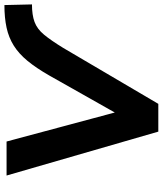

<svg xmlns="http://www.w3.org/2000/svg" viewBox="48 -804 755 892"><g transform="rotate(-90 426.0 -357.5)"><path d="M261 0 57 -705H215L363 -153H322L522 -507Q557 -568 590 -608Q623 -648 660.5 -671.5Q698 -695 744 -705Q790 -715 849 -715L852 -587Q803 -587 770.5 -575Q738 -563 711.5 -531Q685 -499 650 -442L390 0Z"/></g></svg>

Font: Nunito Sans 11pt ExtraBold
Style: Italic
Weight: 800
Italic angle: -9°
Version: Version 3.101;gftools[0.9.27]